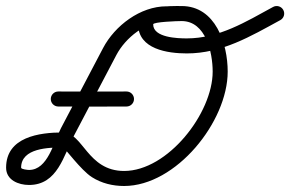

<svg xmlns="http://www.w3.org/2000/svg" viewBox="-20 -594 966 639"><path d="M149 -264.6C148.9 -250.8 160.1 -239.6 173.9 -239.5C249.6 -239.1 325.4 -239.1 401.1 -239.5C414.9 -239.6 426.1 -250.8 426 -264.6C425.9 -278.4 414.7 -289.6 400.9 -289.5C400.9 -289.5 400.9 -289.5 400.9 -289.5C325.3 -289.1 249.7 -289.1 174.1 -289.5C160.3 -289.6 149.1 -278.4 149 -264.6ZM534 -573C534 -573 534 -573 534 -573C446.7 -573 362.1 -508.4 323 -434C276.3 -345.1 229.5 -256.2 182.8 -167.2C158.4 -120.8 139.4 -28.4 76.6 -28.4C72.9 -28.4 50.3 -30.4 50.3 -35.9C50.3 -101.7 142.8 -103.2 189.5 -103.2C195 -103.2 248.5 -28.2 285.9 -4.4C318.1 16.1 355.1 25 393 25C566 25 737.8 -189 737.8 -355.7C737.8 -449 697.3 -573.9 584.5 -573.9C540.8 -573.9 439.8 -577.4 439.8 -513C439.8 -430.2 538.3 -416.2 601.6 -416.2C718.5 -416.2 814 -473.1 912.8 -527C925 -533.6 929.4 -548.7 922.8 -560.9C916.2 -573 901 -577.5 888.9 -570.9C798.1 -521.4 709 -466.2 601.6 -466.2C571.5 -466.2 489.8 -468.5 489.8 -513C489.8 -521.1 569.6 -523.9 584.5 -523.9C665.2 -523.9 687.8 -418.7 687.8 -355.7C687.8 -216.9 538.1 -25 393 -25C270.5 -25 256.3 -153.2 189.5 -153.2C110.4 -153.2 0.3 -138.1 0.3 -35.9C0.3 5.4 41.6 21.6 76.6 21.6C172 21.6 191.7 -76.8 227 -144C273.8 -232.9 320.5 -321.8 367.2 -410.7C397.7 -468.6 465.4 -523 534 -523C547.8 -523 559 -534.2 559 -548C559 -561.8 547.8 -573 534 -573Z"/></svg>

Font: FRB American Cursive Guidelines Arrows Semibold
Style: Italic
Weight: 600
Italic angle: -25°
Version: Version 2.0;Modular Font Editor K font №1